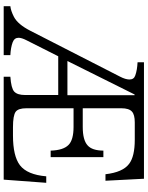

<svg xmlns="http://www.w3.org/2000/svg" viewBox="100 -900 800 1040"><g transform="rotate(90 500.0 -380.0)"><path d="M317.4 -759.8H948.2L959 -551.3H923.8Q913.1 -645 867.7 -679.2Q827.6 -710 737.3 -710H643.1Q601.1 -710 584.5 -694.8Q566.4 -678.7 566.4 -637.2V-428.2H667.5Q738.8 -428.2 767.6 -454.6Q795.4 -479 795.9 -540H831.1V-254.4H795.9Q793.9 -322.8 765.1 -351.1Q737.8 -378.4 667.5 -378.4H566.4V-123Q566.4 -79.1 585.4 -64.9Q605.5 -50.3 669.4 -50.3H714.4Q825.2 -50.3 875 -87.9Q926.3 -127.4 935.1 -230.5H970.2L953.1 0H395.5V-36.1Q457.5 -40.5 475.6 -56.6Q494.6 -73.7 494.6 -115.2V-295.4H284.7L197.8 -123Q184.6 -97.2 184.6 -80.6Q184.6 -58.1 208.5 -48.8Q237.3 -38.1 278.8 -36.1V0H13.7V-36.1Q38.1 -38.6 70.8 -55.2Q111.8 -76.2 146.5 -144L395.5 -630.9Q410.6 -660.2 410.6 -681.6Q410.6 -705.6 388.2 -712.9Q359.4 -723.1 317.4 -725.1ZM491.7 -709 310.5 -345.2H495.6V-709Z"/></g></svg>

Font: BIZ UDPMincho
Style: Regular
Weight: 400
Designer: TypeBank Co., Ltd.
Foundry: Morisawa Inc.
Version: Version 1.06